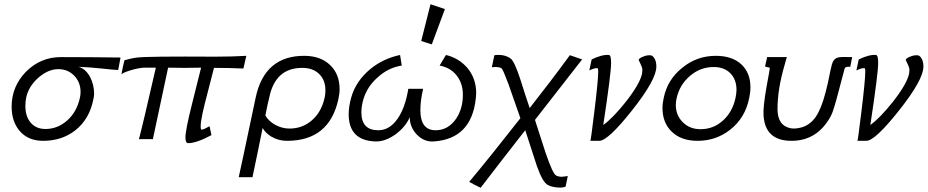

<svg xmlns="http://www.w3.org/2000/svg" viewBox="-20 -658 4387 908"><path d="M550 -386 539 -327Q524 -327 460 -334Q406 -340 350 -342Q383 -335 406 -294Q425 -257 425 -215Q425 -202 422 -191Q404 -94 334 -40Q271 8 184 8Q112 8 72 -40Q35 -84 35 -154Q35 -249 103 -319Q172 -388 268 -388Q404 -388 550 -386ZM358 -196Q361 -210 361 -223Q361 -269 331 -300Q301 -331 256 -331Q208 -331 162 -291Q116 -251 104 -197Q100 -178 100 -156Q100 -107 125.5 -77.5Q151 -48 195 -48Q252 -48 297.5 -88Q343 -128 358 -196Z M1145 -394 1131 -334Q1062 -337 992 -337L948 -166Q923 -66 931 -46Q931 -45 934 -45Q943 -45 971 -61L980 -19Q909 19 870 19Q857 19 857 -8Q857 -43 888 -166Q891 -179 905.5 -236Q920 -293 931 -338Q853 -336 775 -338Q741 -177 703 0H637Q655 -66 717 -338H659Q637 -336 617 -331Q568 -318 554 -307Q555 -308 561 -341Q563 -350 565 -358.5Q567 -367 568 -370V-373L572 -374Q576 -375 582 -376.5Q588 -378 595.5 -380Q603 -382 612.5 -383.5Q622 -385 630 -386Q681 -392 996 -390Q1080 -390 1145 -394Z M1580 -188Q1537 8 1337 8Q1297 8 1263 -12Q1234 -30 1222 -53Q1204 38 1174 180H1109Q1117 146 1189 -196Q1231 -396 1422 -394Q1497 -393 1541.5 -350Q1586 -307 1586 -237Q1586 -214 1580 -188ZM1515 -195Q1519 -212 1519 -231Q1519 -279 1489.5 -308Q1460 -337 1409 -337Q1281 -337 1253 -195Q1247 -174 1235 -112Q1250 -85 1282 -67.5Q1314 -50 1349 -50Q1410 -50 1455 -89Q1500 -128 1515 -195Z M2230 -191Q2209 -1 2031 11Q1984 14 1949 -24Q1917 -60 1918 -104Q1898 -58 1851 -23Q1802 12 1756 11Q1629 7 1629 -118Q1629 -154 1641 -197Q1663 -275 1732 -332Q1792 -381 1872 -398L1880 -348Q1816 -338 1766 -292Q1717 -249 1699 -190Q1689 -157 1689 -127Q1689 -42 1769 -42Q1821 -42 1858.5 -94Q1896 -146 1911 -238H1981Q1968 -182 1968 -137Q1968 -42 2040 -42Q2100 -42 2138 -98Q2169 -145 2169 -210Q2169 -263 2140 -300.5Q2111 -338 2059 -348L2089 -398Q2151 -383 2191 -336Q2232 -286 2232 -217Q2232 -209 2230 -191ZM2016 -638 2084 -615 2022 -448 1972 -464Z M2675 -397 2733 -377Q2533 -120 2510 -91Q2524 -48 2536.5 -8.5Q2549 31 2554.5 47Q2560 63 2560 64Q2594 164 2610 172Q2622 178 2636 178Q2639 178 2655 176Q2664 174 2665 175L2655 224Q2645 230 2621 229Q2590 227 2571 217Q2546 204 2519 127Q2500 70 2464 -42Q2461 -38 2434.5 -4.5Q2408 29 2358.5 93Q2309 157 2253 230Q2223 216 2199 202Q2304 76 2441 -99Q2422 -154 2384 -262Q2358 -331 2352 -335Q2336 -344 2306 -340L2318 -397Q2365 -403 2395 -381Q2413 -368 2441 -282Q2448 -260 2462.5 -214.5Q2477 -169 2485 -147Q2582 -270 2675 -397Z M2814 8H2772Q2774 8 2791 -132Q2809 -278 2809 -321Q2809 -333 2807 -335Q2797 -339 2767 -325L2778 -377Q2828 -401 2860 -398Q2870 -397 2870 -360Q2870 -311 2833 -67Q2878 -99 2940 -177Q3005 -260 3016 -308Q3018 -322 3018 -326Q3018 -335 3013.5 -346Q3009 -357 3005 -364.5Q3001 -372 3001 -373Q3000 -378 3005.5 -382Q3011 -386 3021 -390Q3042 -399 3060 -396Q3069 -393 3076.5 -379Q3084 -365 3084 -343Q3084 -281 2969 -136Q2855 8 2814 8Z M3523 -194Q3504 -99 3431 -43Q3365 8 3279 8Q3202 8 3157.5 -34.5Q3113 -77 3113 -147Q3113 -170 3119 -196Q3137 -282 3206 -337Q3275 -394 3365 -394Q3442 -394 3485.5 -354Q3529 -314 3529 -245Q3529 -221 3523 -194ZM3458 -193Q3463 -216 3463 -233Q3463 -282 3434 -311.5Q3405 -341 3355 -341Q3292 -341 3243 -299Q3194 -257 3180 -194Q3176 -179 3176 -162Q3176 -113 3209 -80Q3242 -47 3293 -47Q3353 -47 3398 -87Q3443 -127 3458 -193Z M4010 -388 4001 -342Q3980 -344 3975 -336L3948 -234Q3922 -133 3910 -111Q3847 8 3723 8Q3599 8 3591 -111Q3588 -150 3605 -247Q3622 -336 3620 -338Q3617 -339 3609 -340.5Q3601 -342 3598 -343L3608 -388H3701L3690 -349Q3657 -236 3657 -142Q3657 -63 3721 -51Q3727 -50 3737 -50Q3766 -52 3786 -61Q3828 -80 3852 -130Q3874 -172 3895 -265Q3908 -330 3914 -353Q3921 -380 3943 -386Q3956 -390 4010 -388Z M4077 8H4035Q4037 8 4054 -132Q4072 -278 4072 -321Q4072 -333 4070 -335Q4060 -339 4030 -325L4041 -377Q4091 -401 4123 -398Q4133 -397 4133 -360Q4133 -311 4096 -67Q4141 -99 4203 -177Q4268 -260 4279 -308Q4281 -322 4281 -326Q4281 -335 4276.5 -346Q4272 -357 4268 -364.5Q4264 -372 4264 -373Q4263 -378 4268.5 -382Q4274 -386 4284 -390Q4305 -399 4323 -396Q4332 -393 4339.5 -379Q4347 -365 4347 -343Q4347 -281 4232 -136Q4118 8 4077 8Z"/></svg>

Font: GFS Neohellenic Rg
Style: Italic
Weight: 400
Italic angle: -12°
Designer: Takis Katsoulidis and George D. Matthiopoulos
Foundry: Takis Katsoulidis and George D. Matthiopoulos
Version: Version 1.0